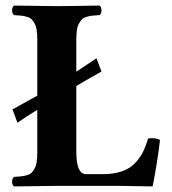

<svg xmlns="http://www.w3.org/2000/svg" viewBox="-20 -667 617 689"><path d="M349.1 -42Q387.2 -42 415.5 -51.5Q443.8 -61 462.2 -79.3Q480.5 -97.7 491.7 -119.1Q502.9 -140.6 511.2 -169.9Q536.6 -173.8 554.2 -165Q545.4 -87.9 527.8 2Q437 0 408.2 0H184.6L30.8 2Q23.4 -2.4 23.4 -15.1Q23.4 -27.8 30.8 -32.2Q47.4 -33.2 56.4 -34.2Q65.4 -35.2 76.7 -38.3Q87.9 -41.5 93.3 -47.1Q98.6 -52.7 104.2 -62.5Q109.9 -72.3 111.8 -86.9Q113.8 -101.6 113.8 -122.1V-272.9Q71.8 -247.1 42.5 -226.6L24.9 -274.4L113.8 -323.7V-522.9Q113.8 -543.5 111.8 -558.1Q109.9 -572.8 104.2 -582.5Q98.6 -592.3 93.3 -597.9Q87.9 -603.5 76.7 -606.7Q65.4 -609.9 56.4 -610.8Q47.4 -611.8 30.8 -612.8Q23.4 -617.2 23.4 -629.9Q23.4 -642.6 30.8 -647Q145 -645 185.1 -645Q202.6 -645 221.4 -645.3Q240.2 -645.5 272.5 -646L336.9 -647Q344.2 -642.6 344.2 -629.9Q344.2 -617.2 336.9 -612.8Q320.3 -611.8 311.3 -610.8Q302.2 -609.9 291 -606.7Q279.8 -603.5 274.4 -597.9Q269 -592.3 263.4 -582.5Q257.8 -572.8 255.9 -558.1Q253.9 -543.5 253.9 -522.9V-409.7L326.2 -458L344.2 -410.2Q305.7 -389.2 253.9 -358.4V-121.1Q253.9 -42 289.1 -42Z"/></svg>

Font: Linux Libertine G
Style: Bold
Weight: 700
Designer: Philipp H. Poll
Foundry: Philipp H. Poll
Version: Version 5.0.3